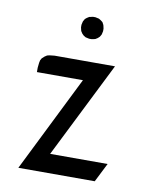

<svg xmlns="http://www.w3.org/2000/svg" viewBox="-70 -624 536 678"><g transform="rotate(10 198.5 -285.5)"><path d="M42 0 212.9 -344.2H47.9V-359.9L49.8 -377.9L51.8 -387.2L56.2 -395L64.9 -402.8L73.2 -408.2L82 -410.2L99.1 -412.1H315.9L144 -67.9H350.1L315.9 0ZM173.8 -526.9V-536.1L175.8 -544.9L176.8 -548.8L182.1 -558.1L188 -563L195.8 -567.9L200.2 -568.8L209 -570.8H217.8L227.1 -568.8L231 -567.9L238.8 -563L245.1 -558.1L250 -548.8L251 -544.9L252.9 -536.1V-526.9L251 -518.1L250 -514.2L245.1 -505.9L238.8 -500L231 -495.1L227.1 -494.1L217.8 -492.2H209L200.2 -494.1L195.8 -495.1L188 -500L182.1 -505.9L176.8 -514.2L175.8 -518.1Z"/></g></svg>

Font: Petahja
Style: Regular
Weight: 400
Designer: T. Christopher White
Version: Version 1.1